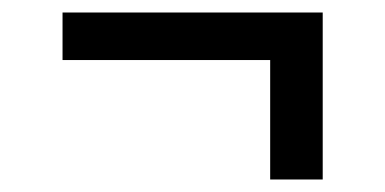

<svg xmlns="http://www.w3.org/2000/svg" viewBox="-20 -398 616 307"><path d="M496 -111V-378H80V-302H412V-111Z"/></svg>

Font: Iosevka SS01 Extended
Style: Regular
Weight: 400
Width: 7
Monospace: yes
Designer: Belleve Invis
Foundry: Belleve Invis
Version: Version 3.4.7; ttfautohint (v1.8.3)